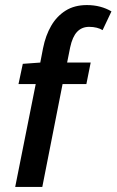

<svg xmlns="http://www.w3.org/2000/svg" viewBox="-20 -738 460 758"><path d="M40 0 121 -406H53L70 -486L139 -491L150 -548Q160 -598 182 -636Q204 -674 239 -696Q274 -718 323 -718Q351 -718 375.5 -711.5Q400 -705 420 -693L385 -619Q376 -625 362 -628.5Q348 -632 332 -632Q303 -632 284.5 -612.5Q266 -593 257 -551L245 -491H338L321 -406H227L147 0Z"/></svg>

Font: Source Sans 3 ExtraLight SemiBold
Style: Italic
Weight: 600
Italic angle: -11°
Version: Version 3.052;hotconv 1.1.0;makeotfexe 2.6.0